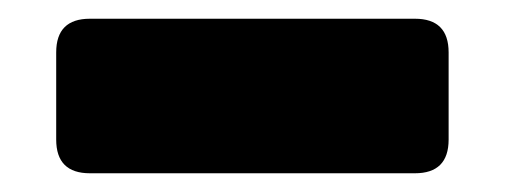

<svg xmlns="http://www.w3.org/2000/svg" viewBox="-20 -945 540 205"><path d="M423 -760H76Q40 -760 40 -796V-889Q40 -925 76 -925H423Q459 -925 459 -889V-796Q459 -760 423 -760Z"/></svg>

Font: Bungee Tint
Style: Regular
Weight: 400
Designer: David Jonathan Ross
Foundry: David Jonathan Ross
Version: Version 2.001